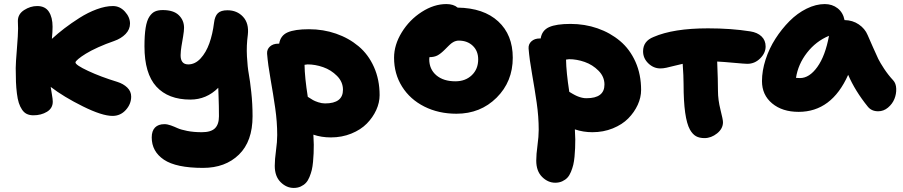

<svg xmlns="http://www.w3.org/2000/svg" viewBox="-20 -612 4485 954"><path d="M146 -39.1Q127 -39.1 113 -45.9Q99.1 -52.7 89.4 -67.4Q79.6 -82 73.5 -100.8Q67.4 -119.6 64 -147.7Q60.5 -175.8 59.3 -204.8Q58.1 -233.9 58.1 -273.9Q58.1 -297.9 64 -369.4Q69.8 -440.9 69.8 -470.2Q69.8 -475.6 69.3 -488.5Q68.8 -501.5 68.8 -507.8Q68.8 -542 99.9 -562Q130.9 -582 165 -582Q204.1 -582 222.7 -554Q241.2 -525.9 241.2 -479Q241.2 -454.1 237.8 -418.9Q267.1 -445.8 300.3 -471.2Q333.5 -496.6 375.2 -523.2Q417 -549.8 460.7 -565.9Q504.4 -582 541 -582Q575.7 -582 600.8 -554.2Q626 -526.4 626 -495.1Q626 -465.8 604 -443.1Q582 -420.4 546.9 -408.2Q505.4 -394 467.8 -377Q430.2 -359.9 406.5 -345.2Q382.8 -330.6 368.9 -318.8Q355 -307.1 355 -301.8Q355 -289.1 417.5 -259.8Q480 -230.5 563 -205.1Q592.8 -195.8 612.3 -177Q631.8 -158.2 631.8 -131.8Q631.8 -95.2 605.2 -65.7Q578.6 -36.1 539.1 -36.1Q487.3 -36.1 392.1 -83.3Q296.9 -130.4 231.9 -180.2Q233.4 -168.5 237.8 -143.6Q242.2 -118.7 242.2 -106.9Q242.2 -74.2 213.4 -56.6Q184.6 -39.1 146 -39.1Z M988.8 222.2Q855 222.2 794.4 181.4Q733.9 140.6 733.9 70.8Q733.9 38.6 750.2 21.7Q766.6 4.9 796.9 4.9Q811.5 4.9 829.1 11.2Q846.7 17.6 862.5 24.9Q878.4 32.2 910.4 38.6Q942.4 44.9 982.9 44.9Q1028.3 44.9 1048.1 25.4Q1067.9 5.9 1067.9 -34.2Q1067.9 -60.5 1067.4 -85.4Q1066.9 -110.4 1065.9 -136.2Q1064.9 -162.1 1064.5 -175.8Q1005.9 -117.2 925.8 -117.2Q815.9 -117.2 756.8 -181.9Q697.8 -246.6 697.8 -381.8Q697.8 -437 703.6 -473.4Q709.5 -509.8 721.9 -528.8Q734.4 -547.9 750 -554.9Q765.6 -562 788.6 -562Q842.3 -562 868.4 -536.6Q894.5 -511.2 894.5 -474.1Q894.5 -458.5 889.9 -431.2Q885.3 -403.8 881.6 -381.8Q877.9 -359.9 877.4 -338.1Q877 -316.4 886.2 -304.2Q895.5 -292 915.5 -292Q949.2 -292 976.6 -321.5Q1003.9 -351.1 1020.3 -397Q1036.6 -442.9 1043.5 -499Q1047.4 -531.7 1062.5 -546.4Q1077.6 -561 1109.9 -561Q1157.7 -561 1187.7 -528.6Q1217.8 -496.1 1211.4 -439Q1204.1 -385.7 1207 -331.8Q1210 -277.8 1216.1 -245.1Q1222.2 -212.4 1228.5 -154.3Q1234.9 -96.2 1234.9 -34.2Q1234.9 90.3 1167.2 156.2Q1099.6 222.2 988.8 222.2Z M1624 70.8Q1577.1 70.8 1537.1 57.1Q1539.1 89.4 1539.1 106.9Q1539.1 131.3 1538.3 149.9Q1537.6 168.5 1535.4 192.1Q1533.2 215.8 1529.1 232.9Q1524.9 250 1517.6 267.8Q1510.3 285.6 1500 296.6Q1489.7 307.6 1474.4 314.7Q1459 321.8 1439.5 321.8Q1403.3 321.8 1374.3 293Q1345.2 264.2 1345.2 211.9Q1345.2 180.7 1351.3 136.5Q1357.4 92.3 1357.4 59.1Q1357.4 -6.3 1347.4 -75.4Q1337.4 -144.5 1324.5 -217.5Q1311.5 -290.5 1307.1 -345.2Q1305.7 -366.7 1321.3 -380.9Q1336.9 -395 1362.3 -395H1367.2Q1373.5 -435.5 1409.2 -451.2Q1444.8 -466.8 1515.1 -466.8Q1586.4 -466.8 1649.7 -444.8Q1712.9 -422.9 1761.5 -382.3Q1810.1 -341.8 1838.1 -279.1Q1866.2 -216.3 1866.2 -139.2Q1866.2 -102.1 1849.4 -65.2Q1832.5 -28.3 1802.5 2.2Q1772.5 32.7 1725.6 51.8Q1678.7 70.8 1624 70.8ZM1508.3 -292Q1502.9 -292 1493.2 -290Q1494.1 -226.6 1509.3 -130.9Q1527.3 -119.6 1535.4 -114.7Q1543.5 -109.9 1561 -104Q1578.6 -98.1 1595.2 -98.1Q1684.1 -98.1 1684.1 -166Q1684.1 -205.1 1654.5 -234.9Q1625 -264.6 1585.7 -278.3Q1546.4 -292 1508.3 -292Z M2248 -46.9Q2159.2 -46.9 2088.4 -82.5Q2017.6 -118.2 1977.8 -181.6Q1938 -245.1 1938 -325.2Q1938 -389.2 1976.3 -451.4Q2014.6 -513.7 2075.4 -552.7Q2136.2 -591.8 2197.8 -591.8Q2233.4 -591.8 2253.9 -574.2Q2383.3 -572.3 2455.6 -505.6Q2527.8 -439 2527.8 -325.2Q2527.8 -206.5 2447.5 -126.7Q2367.2 -46.9 2248 -46.9ZM2112.8 -317.9Q2112.8 -268.1 2147.9 -238Q2183.1 -208 2242.7 -208Q2292.5 -208 2324.2 -238.3Q2356 -268.6 2356 -316.9Q2356 -358.9 2329.1 -384.5Q2302.2 -410.2 2259.8 -410.2Q2255.4 -410.2 2251.2 -409.7Q2247.1 -409.2 2242.9 -407.5Q2238.8 -405.8 2235.8 -404.8Q2232.9 -403.8 2228.3 -400.4Q2223.6 -397 2221.7 -395.8Q2219.7 -394.5 2214.4 -389.4Q2209 -384.3 2207.3 -382.6Q2205.6 -380.9 2199.2 -374.5Q2192.9 -368.2 2190.9 -366.2Q2169.4 -344.7 2153.3 -336.4Q2137.2 -328.1 2113.8 -328.1Q2112.8 -324.2 2112.8 -317.9Z M2738.8 295.9Q2702.6 295.9 2673.6 267.1Q2644.5 238.3 2644.5 186Q2644.5 154.8 2650.6 110.6Q2656.7 66.4 2656.7 33.2Q2656.7 -32.2 2646.7 -101.3Q2636.7 -170.4 2623.8 -243.4Q2610.8 -316.4 2606.4 -371.1Q2605 -392.6 2620.6 -406.7Q2636.2 -420.9 2661.6 -420.9H2666.5Q2672.9 -461.4 2708.5 -477.3Q2744.1 -493.2 2814.5 -493.2Q2885.7 -493.2 2949 -471.2Q3012.2 -449.2 3060.8 -408.4Q3109.4 -367.7 3137.5 -304.9Q3165.5 -242.2 3165.5 -165Q3165.5 -127.9 3148.7 -91.1Q3131.8 -54.2 3101.8 -23.7Q3071.8 6.8 3024.9 25.9Q2978 44.9 2923.3 44.9Q2877.9 44.9 2836.4 30.8Q2838.4 63 2838.4 81.1Q2838.4 105.5 2837.6 124Q2836.9 142.6 2834.7 166.3Q2832.5 189.9 2828.4 207Q2824.2 224.1 2816.9 241.9Q2809.6 259.8 2799.3 270.8Q2789.1 281.7 2773.7 288.8Q2758.3 295.9 2738.8 295.9ZM2807.6 -317.9Q2802.2 -317.9 2792.5 -315.9Q2793.5 -253.4 2808.6 -155.8Q2810.1 -154.8 2816.4 -151.1Q2822.8 -147.5 2825 -146Q2827.1 -144.5 2833.3 -141.4Q2839.4 -138.2 2842.5 -136.7Q2845.7 -135.3 2851.6 -132.8Q2857.4 -130.4 2861.8 -129.2Q2866.2 -127.9 2871.8 -126.5Q2877.4 -125 2883.1 -124.5Q2888.7 -124 2894.5 -124Q2983.4 -124 2983.4 -191.9Q2983.4 -231 2953.9 -260.7Q2924.3 -290.5 2885 -304.2Q2845.7 -317.9 2807.6 -317.9Z M3261.2 -272Q3227.5 -272 3201.4 -297.1Q3175.3 -322.3 3175.3 -356.9Q3175.3 -407.7 3227.1 -428.2Q3325.7 -471.2 3498 -471.2Q3612.8 -471.2 3708 -456.1Q3743.2 -450.7 3763.7 -431.2Q3784.2 -411.6 3784.2 -380.9Q3784.2 -348.6 3757.1 -321.8Q3730 -294.9 3693.4 -294.9Q3680.7 -294.9 3627.7 -299.8Q3574.7 -304.7 3543.5 -306.2Q3547.4 -212.4 3547.4 -160.2Q3547.4 -116.2 3559.8 -66.9Q3572.3 -17.6 3572.3 -4.9Q3572.3 27.3 3543 50.8Q3513.7 74.2 3480.5 74.2Q3455.1 74.2 3438.2 64.7Q3421.4 55.2 3408.2 32.2Q3376.5 -24.4 3376.5 -193.8Q3376.5 -232.4 3372.1 -294.9Q3353.5 -291 3330.1 -284.9Q3306.6 -278.8 3290.8 -275.4Q3274.9 -272 3261.2 -272Z M3948.2 -56.2Q3867.2 -56.2 3816.7 -98.1Q3766.1 -140.1 3766.1 -209Q3766.1 -260.3 3783.9 -315.7Q3801.8 -371.1 3832.8 -419.4Q3863.8 -467.8 3902.8 -507.1Q3941.9 -546.4 3988 -569.1Q4034.2 -591.8 4078.1 -591.8Q4115.2 -591.8 4142.1 -570.8Q4168.9 -549.8 4176.3 -512.2Q4216.3 -511.7 4247.1 -490.7Q4277.8 -469.7 4291 -438Q4298.8 -420.4 4316.9 -378.9Q4335 -337.4 4344 -319.1Q4353 -300.8 4373 -270.3Q4393.1 -239.7 4418 -212.9Q4432.1 -197.8 4433.1 -171.4Q4434.1 -145 4424.1 -120.4Q4414.1 -95.7 4392.3 -77.4Q4370.6 -59.1 4343.3 -59.1Q4310.5 -59.1 4292 -82Q4229 -159.7 4194.3 -240.2Q4112.3 -56.2 3948.2 -56.2ZM3955.1 -224.1Q4001.5 -224.1 4041 -279.1Q4080.6 -334 4099.1 -434.1Q4034.2 -407.2 3989.7 -349.9Q3945.3 -292.5 3935.1 -225.1Q3938.5 -225.1 3945.1 -224.6Q3951.7 -224.1 3955.1 -224.1Z"/></svg>

Font: Shantell Sans Bouncy
Style: Regular
Weight: 800
Designer: Stephen Nixon, Anya Danilova, Shantell Martin
Foundry: Arrow Type
Version: Version 1.006;[9816181b4]